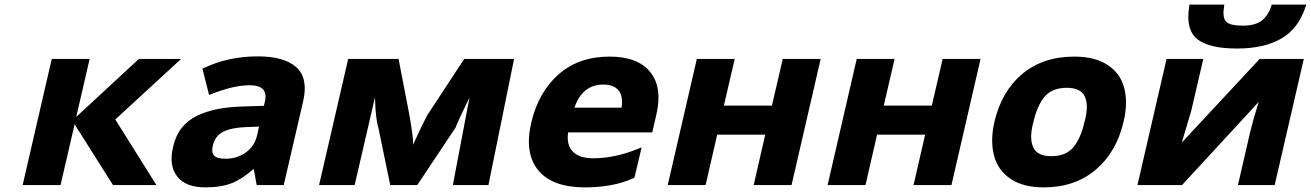

<svg xmlns="http://www.w3.org/2000/svg" viewBox="-20 -801 5674 831"><path d="M310 -295 581 -546H764L479 -284L657 0H469L303 -263L242 0H78L204 -546H368Z M863 -507Q969 -557 1096 -557Q1211 -557 1263 -509.5Q1315 -462 1292 -362L1208 0H1091L1078 -70Q1028 -26 985 -9Q938 10 869 10Q784 10 747 -37Q710 -84 729 -165Q740 -214 767 -248Q794 -282 835 -301Q876 -320 922 -329Q968 -338 1028 -340L1122 -343L1126 -359Q1144 -432 1061 -432Q990 -432 893 -393L885 -390L856 -504ZM901 -170Q894 -141 907 -127.5Q920 -114 956 -114Q1007 -114 1044.5 -141.5Q1082 -169 1093 -216L1101 -253L1047 -251Q984 -249 947.5 -231.5Q911 -214 901 -170Z M2205 -546 2094 0H1940L2012 -379Q1958 -268 1952 -249L1786 0H1669L1617 -251Q1605 -290 1603 -380L1515 0H1361L1487 -546H1705L1751 -308Q1769 -208 1768 -175Q1808 -263 1829 -302Q1837 -315 1986 -541L1989 -546Z M2466 -335H2670Q2678 -382 2658 -408.5Q2638 -435 2591 -435Q2501 -435 2466 -335ZM2726 -32 2722 -30Q2635 10 2512 10Q2371 10 2310 -63.5Q2249 -137 2279 -269Q2310 -402 2397.5 -479Q2485 -556 2618 -556Q2741 -556 2794.5 -489Q2848 -422 2821 -306L2803 -228H2439Q2431 -174 2459 -145Q2487 -116 2548 -116Q2642 -116 2744 -158L2757 -163Z M2996 -546H3160L3113 -344H3321L3368 -546H3532L3406 0H3242L3292 -218H3084L3034 0H2870Z M3688 -546H3852L3805 -344H4013L4060 -546H4224L4098 0H3934L3984 -218H3776L3726 0H3562Z M4674 -274Q4693 -342 4676 -381.5Q4659 -421 4597 -421Q4535 -421 4502.5 -384Q4470 -347 4453 -274Q4434 -206 4451 -165.5Q4468 -125 4530 -125Q4592 -125 4624.5 -162.5Q4657 -200 4674 -274ZM4283 -125Q4265 -191 4284 -274Q4315 -406 4404.5 -481Q4494 -556 4630 -556Q4718 -556 4773 -520.5Q4828 -485 4845 -423Q4863 -359 4843 -274Q4812 -142 4722 -66Q4632 10 4497 10Q4409 10 4354.5 -26.5Q4300 -63 4283 -125Z M5029 -546H5188L5136 -322Q5134 -314 5095 -184L5432 -546H5623L5497 0H5338L5390 -226Q5407 -295 5428 -360L5096 0H4903ZM5278 -774Q5270 -725 5286.5 -707.5Q5303 -690 5360 -690Q5410 -690 5438.5 -710Q5467 -730 5482 -774L5484 -781H5634L5631 -773Q5600 -677 5525.5 -634Q5451 -591 5334 -591Q5212 -591 5161.5 -632Q5111 -673 5127 -773L5128 -781H5279Z"/></svg>

Font: Passageway
Style: BdIt
Weight: 700
Foundry: Ascender Corporation
Version: Version 1.11